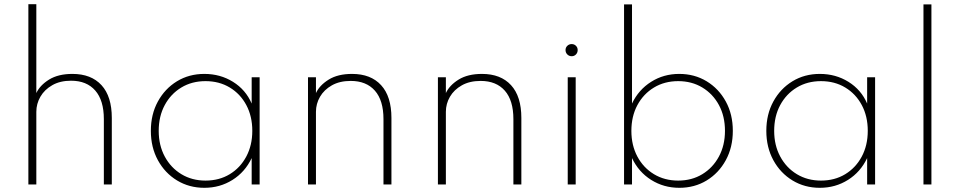

<svg xmlns="http://www.w3.org/2000/svg" viewBox="-20 -881 4584 917"><path d="M115.5 0H153.5V-347Q153.5 -385.5 173 -419.2Q192.5 -453 229.8 -474.2Q267 -495.5 319.5 -495.5Q394 -495.5 435 -448.5Q476 -401.5 476 -312V0H514V-317.5Q514 -420.5 464.8 -474.2Q415.5 -528 326 -528Q258 -528 214.2 -500.8Q170.5 -473.5 153.5 -436.5V-861H115.5Z M956 16Q1030.5 16 1090.5 -21.8Q1150.5 -59.5 1182 -126V0H1220V-512H1182V-386.5Q1153.5 -452.5 1092.8 -490.2Q1032 -528 956 -528Q883 -528 825.2 -492.8Q767.5 -457.5 734 -396.2Q700.5 -335 700.5 -256Q700.5 -177.5 734 -116Q767.5 -54.5 825.5 -19.2Q883.5 16 956 16ZM961.5 -18.5Q897 -18.5 846.5 -49Q796 -79.5 767 -133.2Q738 -187 738 -256Q738 -325.5 766.8 -379Q795.5 -432.5 846 -463Q896.5 -493.5 961.5 -493.5Q1027 -493.5 1077.5 -463Q1128 -432.5 1156.5 -379Q1185 -325.5 1185 -256Q1185 -187 1156.2 -133.2Q1127.5 -79.5 1077.2 -49Q1027 -18.5 961.5 -18.5Z M1451 0H1489V-347Q1489 -385.5 1508.5 -419Q1528 -452.5 1565.2 -473.5Q1602.5 -494.5 1655 -494.5Q1729.5 -494.5 1770.5 -448Q1811.5 -401.5 1811.5 -312V0H1849.5V-317.5Q1849.5 -420.5 1800.2 -474.2Q1751 -528 1661.5 -528Q1593.5 -528 1549.8 -500.8Q1506 -473.5 1489 -436.5V-512H1451Z M2071.5 0H2109.5V-347Q2109.5 -385.5 2129 -419Q2148.5 -452.5 2185.8 -473.5Q2223 -494.5 2275.5 -494.5Q2350 -494.5 2391 -448Q2432 -401.5 2432 -312V0H2470V-317.5Q2470 -420.5 2420.8 -474.2Q2371.5 -528 2282 -528Q2214 -528 2170.2 -500.8Q2126.5 -473.5 2109.5 -436.5V-512H2071.5Z M2710.5 -612.5Q2722.5 -612.5 2730.8 -621Q2739 -629.5 2739 -642Q2739 -654 2730.8 -662.2Q2722.5 -670.5 2710.5 -670.5Q2698 -670.5 2689.5 -662.2Q2681 -654 2681 -642Q2681 -629.5 2689.5 -621Q2698 -612.5 2710.5 -612.5ZM2691.5 0H2729.5V-512H2691.5Z M3224.5 16Q3297.5 16 3355.2 -19.2Q3413 -54.5 3446.5 -116Q3480 -177.5 3480 -256Q3480 -335 3446.5 -396.2Q3413 -457.5 3355 -492.8Q3297 -528 3224 -528Q3149.5 -528 3089.8 -490.2Q3030 -452.5 2998.5 -386.5V-860H2960.5V0H2998.5V-126Q3030 -59.5 3090 -21.8Q3150 16 3224.5 16ZM3219 -18.5Q3154 -18.5 3103.5 -49Q3053 -79.5 3024.2 -133.2Q2995.5 -187 2995.5 -256Q2995.5 -325.5 3024.2 -379Q3053 -432.5 3103.5 -463Q3154 -493.5 3219 -493.5Q3284 -493.5 3334.5 -463Q3385 -432.5 3413.8 -379Q3442.5 -325.5 3442.5 -256Q3442.5 -187 3413.5 -133.2Q3384.5 -79.5 3334.2 -49Q3284 -18.5 3219 -18.5Z M3895.5 16Q3970 16 4030 -21.8Q4090 -59.5 4121.5 -126V0H4159.5V-512H4121.5V-386.5Q4093 -452.5 4032.2 -490.2Q3971.5 -528 3895.5 -528Q3822.5 -528 3764.8 -492.8Q3707 -457.5 3673.5 -396.2Q3640 -335 3640 -256Q3640 -177.5 3673.5 -116Q3707 -54.5 3765 -19.2Q3823 16 3895.5 16ZM3901 -18.5Q3836.5 -18.5 3786 -49Q3735.5 -79.5 3706.5 -133.2Q3677.5 -187 3677.5 -256Q3677.5 -325.5 3706.2 -379Q3735 -432.5 3785.5 -463Q3836 -493.5 3901 -493.5Q3966.5 -493.5 4017 -463Q4067.5 -432.5 4096 -379Q4124.5 -325.5 4124.5 -256Q4124.5 -187 4095.8 -133.2Q4067 -79.5 4016.8 -49Q3966.5 -18.5 3901 -18.5Z M4390.5 0H4428.5V-860H4390.5Z"/></svg>

Font: Spartan ExtraLight
Style: Regular
Weight: 200
Designer: Matt Bailey, Mirko Velimirovic
Foundry: Matt Bailey
Version: Version 1.003; ttfautohint (v1.8.3)